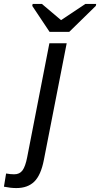

<svg xmlns="http://www.w3.org/2000/svg" viewBox="-132 -748 509 976"><path d="M-49 208Q-78 208 -112 201L-101 134Q-78 138 -60 138Q-32 138 -17.5 118Q-3 98 6 52L119 -528H207L91 65Q76 142 42.5 175Q9 208 -49 208ZM355 -718 220 -586H120L32 -718L34 -728H81L178 -646H179L302 -728H357Z"/></svg>

Font: Libra Sans
Style: Italic
Weight: 400
Italic angle: -12°
Foundry: Context Ltd
Version: Version 1.002